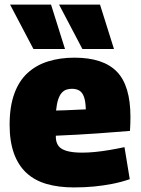

<svg xmlns="http://www.w3.org/2000/svg" viewBox="-20 -809 615 839"><path d="M303 10Q236 10 184 -5Q132 -20 96 -53Q60 -86 41 -138.5Q22 -191 22 -264Q22 -343 42.5 -399.5Q63 -456 101 -490.5Q139 -525 191 -541Q243 -557 305 -557Q431 -557 490.5 -496Q550 -435 550 -298Q550 -287 549.5 -269.5Q549 -252 548 -237Q521 -235 484.5 -232Q448 -229 405.5 -226Q363 -223 317 -220.5Q271 -218 224 -216Q224 -214 224 -212Q224 -210 224 -207Q225 -186 235.5 -171.5Q246 -157 271.5 -149.5Q297 -142 339 -142Q366 -142 396 -145Q426 -148 458.5 -153.5Q491 -159 524 -166L547 -26Q509 -13 470.5 -5.5Q432 2 391 6Q350 10 303 10ZM225 -326Q243 -326 261 -327Q279 -328 296.5 -328.5Q314 -329 329 -330Q344 -331 355 -331Q354 -366 347 -385.5Q340 -405 327 -413Q314 -421 294 -421Q281 -421 269.5 -417Q258 -413 249 -402.5Q240 -392 234 -373.5Q228 -355 225 -326ZM126 -595 24 -789H203L264 -595ZM340 -595 238 -789H417L478 -595Z"/></svg>

Font: Georama ExtraCondensed Thin ExtraBold
Style: Regular
Weight: 800
Version: Version 1.001